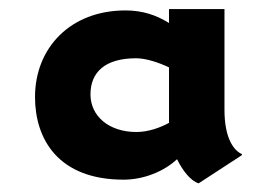

<svg xmlns="http://www.w3.org/2000/svg" viewBox="-20 -685 623 431"><path d="M257.3 -281.7C302.2 -281.7 347.7 -299.8 377.4 -327.6C390.1 -301.8 407.7 -279.3 425.8 -273.4L522.5 -336.4L523.4 -338.9C504.9 -346.7 483.9 -374.5 483.9 -438.5V-664.6H359.4V-633.3C330.6 -651.4 299.3 -661.6 261.7 -661.6C137.2 -661.6 58.6 -576.7 58.6 -467.3C58.6 -372.1 111.3 -281.7 257.3 -281.7ZM286.1 -388.7C224.6 -388.7 183.1 -424.3 183.1 -473.1C183.1 -522.5 215.3 -554.2 285.6 -554.2C309.1 -554.2 338.9 -543.5 359.4 -533.7V-409.2C340.3 -398.9 314 -388.7 286.1 -388.7Z"/></svg>

Font: HammersmithOne
Style: Regular
Weight: 400
Designer: Nicole Fally
Foundry: Nicole Fally
Version: Version 1.003